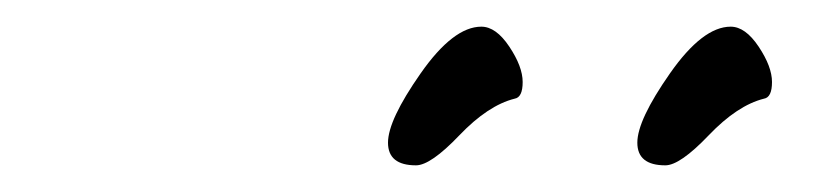

<svg xmlns="http://www.w3.org/2000/svg" viewBox="-20 -683 620 144"><path d="M553 -609Q533 -604 511.5 -581.5Q490 -559 479 -559Q458 -559 458 -576Q458 -593 482.5 -628Q507 -663 528 -663Q539 -663 549 -648Q559 -633 559 -621.5Q559 -610 553 -609ZM366 -609Q346 -604 324.5 -581.5Q303 -559 292 -559Q271 -559 271 -576Q271 -593 295.5 -628Q320 -663 341 -663Q352 -663 362 -648Q372 -633 372 -621.5Q372 -610 366 -609Z"/></svg>

Font: Playball
Style: Regular
Weight: 400
Designer: Robert E. Leuschke
Foundry: Robert E. Leuschke
Version: Version 1.001